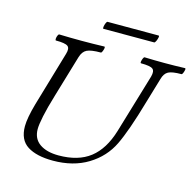

<svg xmlns="http://www.w3.org/2000/svg" viewBox="-116 -925 1082 1058"><g transform="rotate(15 425.5 -395.5)"><path d="M275 13Q182 13 130 -20Q78 -53 78 -131Q78 -154 84 -187Q90 -220 102 -262L194 -575Q204 -608 189 -619.5Q174 -631 121 -631Q117 -631 117.5 -640.5Q118 -650 122 -659Q126 -668 130 -668Q162 -667 194.5 -666.5Q227 -666 259 -666Q290 -666 322.5 -666.5Q355 -667 387 -668Q392 -668 390.5 -659Q389 -650 385 -640.5Q381 -631 377 -631Q321 -631 298 -619.5Q275 -608 265 -575L194 -336Q171 -260 160.5 -209.5Q150 -159 150 -134Q150 -79 190 -51Q230 -23 298 -23Q410 -23 477.5 -75.5Q545 -128 578 -237L679 -575Q688 -608 673.5 -619.5Q659 -631 607 -631Q602 -631 603.5 -640.5Q605 -650 609 -659Q613 -668 617 -668Q646 -667 675 -666.5Q704 -666 733 -666Q761 -666 790 -666.5Q819 -667 847 -668Q852 -668 850.5 -659Q849 -650 845 -640.5Q841 -631 837 -631Q784 -631 762.5 -619.5Q741 -608 732 -575L691 -437Q664 -343 641 -278Q618 -213 599 -174Q558 -89 474.5 -38Q391 13 275 13ZM357 -761Q353 -761 354.5 -772Q356 -783 360.5 -793.5Q365 -804 369 -804H660Q665 -804 663 -793.5Q661 -783 656 -772Q651 -761 646 -761Z"/></g></svg>

Font: Junicode SmExp
Style: Italic
Weight: 400
Width: 6
Italic angle: -11°
Designer: Peter S. Baker
Version: Version 2.205; ttfautohint (v1.8.4)